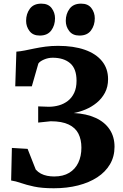

<svg xmlns="http://www.w3.org/2000/svg" viewBox="-20 -996 655 1026"><path d="M267.5 10Q204 10 162.2 1Q120.5 -8 92 -18Q63.5 -28 39.5 -31.5L43.5 -205.5L127.5 -200.5L171 -90Q183 -76.5 198.5 -68.2Q214 -60 232.2 -56.5Q250.5 -53 269.5 -53Q317.5 -53 349.8 -72.5Q382 -92 398.5 -126.8Q415 -161.5 415 -207Q415 -250 399.2 -281.5Q383.5 -313 347.2 -330.5Q311 -348 251 -348L184 -341V-427.5L240.5 -425.5Q268.5 -425.5 295 -433Q321.5 -440.5 342.8 -457Q364 -473.5 376.5 -500Q389 -526.5 389 -564.5Q389 -629 354.8 -658.2Q320.5 -687.5 261.5 -687.5Q237.5 -687.5 215 -677.8Q192.5 -668 185 -656.5L150 -534.5H61.5L67.5 -720Q88 -721.5 112 -726.2Q136 -731 163.8 -736.8Q191.5 -742.5 223 -746.8Q254.5 -751 290 -751Q373.5 -751 433.2 -730Q493 -709 525.2 -669.2Q557.5 -629.5 557.5 -573Q557.5 -532 540.8 -500.5Q524 -469 496.8 -446.8Q469.5 -424.5 437.2 -411Q405 -397.5 374 -392Q442 -388.5 491 -366Q540 -343.5 566 -304.2Q592 -265 592 -211.5Q592 -159.5 567.8 -118.2Q543.5 -77 499.8 -48.5Q456 -20 397 -5Q338 10 267.5 10ZM192 -806Q156 -806 137.8 -830Q119.5 -854 119.5 -884.5Q119.5 -922 139.5 -949.2Q159.5 -976.5 200.5 -976.5H201.5Q238 -976.5 256 -952.5Q274 -928.5 274 -898Q274 -860.5 253.8 -833.2Q233.5 -806 193 -806ZM404 -806Q368.5 -806 350 -830Q331.5 -854 331.5 -884.5Q331.5 -922 351.8 -949.2Q372 -976.5 413 -976.5H414Q450.5 -976.5 468.5 -952.5Q486.5 -928.5 486.5 -898Q486.5 -860.5 466.2 -833.2Q446 -806 405 -806Z"/></svg>

Font: Merriweather 20pt ExtraBold
Style: Regular
Weight: 800
Version: Version 2.100